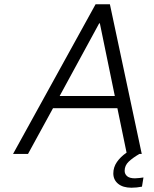

<svg xmlns="http://www.w3.org/2000/svg" viewBox="-20 -720 722 898"><path d="M651 110 644 153Q619 158 595 158Q555 158 532.5 139.5Q510 121 510 91Q510 62 527 37.5Q544 13 572 -6L529 -214H228L111 0H41L427 -700H494L643 0H632Q601 18 582 36Q563 54 563 79Q563 94 574.5 104Q586 114 611 114Q620 114 632.5 112.5Q645 111 651 110ZM517 -271 447 -611H444L259 -271Z"/></svg>

Font: Be Vietnam Light
Style: Italic
Weight: 300
Italic angle: -9.222°
Designer: Gabriel Lam
Foundry: TypeRant
Version: Version 3.000